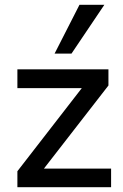

<svg xmlns="http://www.w3.org/2000/svg" viewBox="-20 -775 508 795"><path d="M52 0V-66L338 -435V-410H52V-488H429V-421L141 -50V-77H440V0ZM206 -553 309 -755H412L276 -553Z"/></svg>

Font: Nunito Sans 12pt ExtraLight SemiBold
Style: Regular
Weight: 600
Version: Version 3.101;gftools[0.9.27]